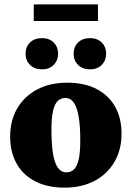

<svg xmlns="http://www.w3.org/2000/svg" viewBox="-20 -844 603 879"><path d="M284.5 -55Q304.5 -55 318.5 -68.2Q332.5 -81.5 340 -113Q347.5 -144.5 347.5 -201Q347.5 -266 340.2 -309.2Q333 -352.5 318 -374Q303 -395.5 278.5 -395.5Q259 -395.5 244.8 -382.2Q230.5 -369 223 -337.2Q215.5 -305.5 215.5 -249.5Q215.5 -184.5 222.5 -141.2Q229.5 -98 244.8 -76.5Q260 -55 284.5 -55ZM275.5 15Q196.5 15 140.8 -14Q85 -43 55.8 -95.5Q26.5 -148 26.5 -218.5Q26.5 -292 58.8 -347.5Q91 -403 149.8 -434.2Q208.5 -465.5 287.5 -465.5Q366.5 -465.5 422.2 -436.5Q478 -407.5 507.2 -355.2Q536.5 -303 536.5 -232Q536.5 -159 504 -103Q471.5 -47 413 -16Q354.5 15 275.5 15ZM172 -526.5Q137.5 -526.5 117.2 -547Q97 -567.5 97 -598Q97 -629 117.2 -649.2Q137.5 -669.5 172 -669.5Q206 -669.5 226 -649.2Q246 -629 246 -598Q246 -567.5 226 -547Q206 -526.5 172 -526.5ZM391.5 -526.5Q357.5 -526.5 337.2 -547Q317 -567.5 317 -598Q317 -629 337.2 -649.2Q357.5 -669.5 391.5 -669.5Q426 -669.5 446 -649.2Q466 -629 466 -598Q466 -567.5 446 -547Q426 -526.5 391.5 -526.5ZM134.5 -748V-824H428.5V-748Z"/></svg>

Font: Newsreader 16pt 16pt ExtraBold
Style: Regular
Weight: 800
Version: Version 1.003